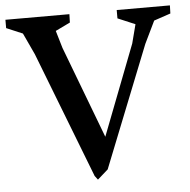

<svg xmlns="http://www.w3.org/2000/svg" viewBox="-58 -701 754 762"><g transform="rotate(-5 318.5 -320.0)"><path d="M290 -3.9 95.7 -505.9 55.7 -591.8 -8.8 -619.1V-652.3H246.1L245.1 -619.1L186.5 -590.8L207 -521.5L345.7 -155.3L484.4 -514.6L503.9 -589.8L434.6 -619.1V-652.3H646.5L645.5 -620.1L579.1 -597.7L536.1 -508.8L343.8 -25.4L301.8 11.7Z"/></g></svg>

Font: Comprehension Dark
Style: Regular
Weight: 700
Designer: Alfredo Marco Pradil
Foundry: Alfredo Marco Pradil
Version: 1.0